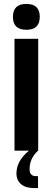

<svg xmlns="http://www.w3.org/2000/svg" viewBox="-20 -769 269 980"><path d="M54 0V-571H175V0H174Q131 40 131 94Q131 130 163 130H174V191H154Q111 191 87.5 171Q64 151 64 116Q64 52 128 0ZM114.5 -749Q183 -749 183 -683Q183 -617 114.5 -617Q46 -617 46 -683Q46 -749 114.5 -749Z"/></svg>

Font: Khand SemiBold
Style: Regular
Weight: 600
Designer: Devanagari: Sanchit Sawaria, Jyotish Sonowal; Latin: Satya Rajpurohit
Foundry: Indian Type Foundry
Version: Version 1.101;PS 1.0;hotconv 1.0.78;makeotf.lib2.5.61930; tt